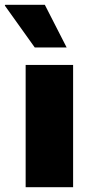

<svg xmlns="http://www.w3.org/2000/svg" viewBox="-57 -781 375 801"><path d="M50 0V-510H248V0ZM88 -583 -37 -758 -35 -761H130L221 -583Z"/></svg>

Font: Chivo Medium Black
Style: Regular
Weight: 900
Version: Version 2.002